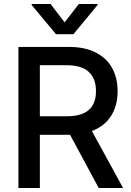

<svg xmlns="http://www.w3.org/2000/svg" viewBox="-20 -942 656 962"><path d="M72.3 -707H324.2Q404.3 -707 459.2 -679.2Q514.2 -651.4 541.7 -601.3Q569.3 -551.3 569.3 -485.4Q569.3 -413.1 536.6 -361.3Q503.9 -309.6 440.4 -285.6L596.7 0H474.6L331.1 -266.6H324.2H179.7V0H72.3ZM313.5 -359.4Q389.6 -359.4 425.3 -391.4Q460.9 -423.3 460.9 -485.4Q460.9 -547.9 425 -581.5Q389.2 -615.2 313.5 -615.2H179.7V-359.4ZM303.7 -830.1 375 -921.9H468.8V-917L347.7 -770.5H260.7L138.7 -917V-921.9H233.4Z"/></svg>

Font: Pretendard Std Medium
Style: Regular
Weight: 500
Designer: Base glyphs from Inter by Rasmus Andersson; Hangeul glyphs from Noto Sans CJK(Source Han Sans) by Jang Soo-young and Kan
Foundry: Kil Hyung-jin
Version: Version 1.309